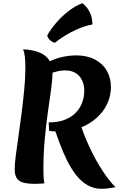

<svg xmlns="http://www.w3.org/2000/svg" viewBox="-20 -1135 754 1203"><path d="M478 -376Q504 -291 542.5 -209.5Q581 -128 623.5 -63.5Q666 1 704 38Q678 43 656 45.5Q634 48 617 48Q567 48 527 24.5Q487 1 455.5 -40Q424 -81 399 -132Q374 -183 353 -240Q332 -297 313 -351ZM274 -741Q315 -765 363.5 -776.5Q412 -788 457 -788Q525 -788 574 -762.5Q623 -737 649 -692Q675 -647 675 -590Q675 -534 651.5 -484Q628 -434 584 -395Q540 -356 480 -333.5Q420 -311 347 -311Q331 -311 316 -312Q301 -313 288 -315L285 -368Q341 -368 383 -383.5Q425 -399 452.5 -426.5Q480 -454 494 -490Q508 -526 508 -567Q508 -604 494 -632.5Q480 -661 453.5 -677.5Q427 -694 387 -694Q366 -694 341 -688.5Q316 -683 290 -672ZM72 -74Q72 -106 79 -161Q86 -216 96 -284Q106 -352 115.5 -427Q125 -502 132 -575Q139 -648 139 -713Q139 -793 125 -826Q188 -823 228.5 -805.5Q269 -788 289 -757Q309 -726 309 -678Q309 -640 300.5 -577.5Q292 -515 280.5 -436Q269 -357 260.5 -265.5Q252 -174 252 -76Q252 -51 253 -28.5Q254 -6 258 14Q239 15 224 16Q209 17 197 17Q127 17 99.5 -3Q72 -23 72 -74ZM276 -913Q295 -948 330 -989.5Q365 -1031 409.5 -1065.5Q454 -1100 496 -1115Q506 -1108 520 -1092.5Q534 -1077 546 -1050.5Q558 -1024 559 -982Q512 -973 466.5 -953Q421 -933 384.5 -910Q348 -887 324 -867Q307 -871 293 -884Q279 -897 276 -913Z"/></svg>

Font: Merienda ExtraBold
Style: Regular
Weight: 800
Designer: Eduardo Rodriguez Tunni
Foundry: Eduardo Rodriguez Tunni
Version: Version 2.001